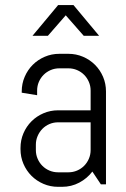

<svg xmlns="http://www.w3.org/2000/svg" viewBox="-20 -720 494 750"><path d="M374 0 340.8 -49.8Q320.3 -22.9 289.6 -6.6Q258.8 9.8 222.2 9.8H207Q176.8 9.8 149.9 -1.7Q123 -13.2 103 -33.2Q83 -53.2 71.5 -80.1Q60.1 -106.9 60.1 -137.2V-142.1Q60.1 -172.4 71.5 -199.2Q83 -226.1 103 -246.1Q123 -266.1 149.9 -277.6Q176.8 -289.1 207 -289.1H334V-366.2Q334 -384.3 327.1 -400.1Q320.3 -416 308.6 -427.7Q296.9 -439.5 281 -446.3Q265.1 -453.1 247.1 -453.1H211.9Q193.8 -453.1 178 -446.3Q162.1 -439.5 150.4 -427.7Q138.7 -416 131.8 -400.1Q125 -384.3 125 -366.2V-348.1L64.9 -357.9V-362.8Q64.9 -393.1 76.4 -419.9Q87.9 -446.8 107.9 -466.8Q127.9 -486.8 154.8 -498.3Q181.6 -509.8 211.9 -509.8H247.1Q277.3 -509.8 304.2 -498.3Q331.1 -486.8 351.1 -466.8Q371.1 -446.8 382.6 -419.9Q394 -393.1 394 -362.8V0ZM334 -242.2H207Q189 -242.2 173.1 -235.4Q157.2 -228.5 145.5 -216.6Q133.8 -204.6 127 -188.7Q120.1 -172.9 120.1 -154.8V-133.8Q120.1 -115.7 127 -99.9Q133.8 -84 145.5 -72.3Q157.2 -60.5 173.1 -53.7Q189 -46.9 207 -46.9H247.1Q265.1 -46.9 281 -53.7Q296.9 -60.5 308.6 -72.3Q320.3 -84 327.1 -99.9Q334 -115.7 334 -133.8ZM367.2 -580.1H307.1L236.8 -660.2L167 -580.1H106.9L207 -700.2H267.1Z"/></svg>

Font: Abel
Style: Regular
Weight: 400
Designer: Matthew Desmond
Foundry: Matthew Desmond
Version: Version 1.003